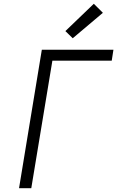

<svg xmlns="http://www.w3.org/2000/svg" viewBox="-20 -999 640 1019"><path d="M81 0 202 -735H582L573 -677H258L146 0ZM366 -796 327 -834 478 -979 526 -931Z"/></svg>

Font: Iosevka Curly LtExObl
Style: Regular
Weight: 300
Width: 7
Italic angle: -9°
Monospace: yes
Designer: Belleve Invis
Foundry: Belleve Invis
Version: Version 11.1.0; ttfautohint (v1.8.3)